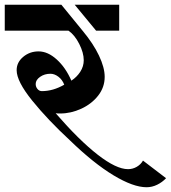

<svg xmlns="http://www.w3.org/2000/svg" viewBox="-34 -709 718 807"><path d="M313 -580Q358 -526 382 -475.5Q406 -425 406 -386Q406 -342 378.5 -307Q351 -272 307.5 -252Q264 -232 219 -232Q206 -232 200 -233Q299 -119 377 -58.5Q455 2 504 2Q524 2 541 -8Q558 -18 567 -34L664 40Q648 57 626.5 67.5Q605 78 582 78Q526 78 442.5 27.5Q359 -23 260 -119Q167 -205 101.5 -286Q36 -367 36 -414Q36 -447 63.5 -470Q91 -493 128 -493Q167 -493 204.5 -459Q242 -425 266 -370Q289 -385 303.5 -407.5Q318 -430 318 -456Q318 -487 299 -524.5Q280 -562 254 -580H-14V-689H224ZM467 -580H370L280 -689H467ZM116 -356Q116 -344 123.5 -335Q131 -326 142 -326Q189 -326 236 -353Q228 -374 211.5 -386.5Q195 -399 178 -399Q153 -399 134.5 -386Q116 -373 116 -356Z"/></svg>

Font: Amita
Style: Bold
Weight: 700
Designer: Eduardo Rodriguez Tunni, Modular Infotech, Brian J. Bonislawsky
Foundry: Eduardo Rodriguez Tunni, Modular Infotech, Brian J. Bonislawsky
Version: Version 1.003